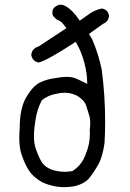

<svg xmlns="http://www.w3.org/2000/svg" viewBox="-20 -775 540 798"><path d="M109.9 -546.9Q114.3 -520.5 140.6 -515.1Q177.7 -524.4 294.4 -601.1L296.9 -597.2Q319.3 -558.1 330.8 -513.2Q342.3 -468.3 342.3 -433.6V-426.3L335.9 -429.7Q327.1 -434.6 296.9 -448.2Q280.8 -455.6 256.8 -455.6Q237.3 -455.6 212.4 -450.7Q176.8 -446.8 147 -432.6Q117.2 -418.5 89.6 -371.8Q62 -325.2 62 -244.1Q62 -244.1 62 -243.7Q60.1 -222.2 60.1 -203.1Q60.1 -159.7 69.8 -132.3Q83 -92.8 100.6 -65.9Q117.2 -39.6 155.3 -17.6Q200.2 2.9 248 2.9Q269.5 2.9 292 -1.5Q333.5 -12.7 351.1 -35.2Q369.6 -58.1 388.2 -90.8Q406.7 -122.6 414.6 -182.1Q417 -225.6 417 -268.6Q417 -377 402.8 -485.8Q389.2 -552.2 362.3 -613.3L349.6 -633.8L408.2 -675.8Q431.2 -685.5 433.1 -709Q431.2 -722.7 423.8 -730Q416.5 -737.3 403.3 -739.7Q370.6 -732.9 344.2 -712.4L311.5 -689L308.6 -692.9Q283.2 -731.9 253.4 -749Q242.2 -755.4 232.4 -755.4Q219.7 -755.4 208 -745.6Q201.2 -740.2 199.2 -733.9Q197.8 -730 197.8 -727.1Q197.8 -724.1 197.8 -722.7Q197.8 -721.7 197.8 -719Q197.8 -716.3 199.2 -712.4Q201.2 -706.5 208 -701.2Q214.4 -693.4 223.6 -690.4Q235.4 -686.5 253.4 -661.6L256.3 -658.2L140.6 -582Q131.8 -579.1 127.4 -576.2Q123 -573.2 119.6 -569.8Q116.2 -566.4 113.5 -560.5Q110.8 -554.7 109.9 -546.9ZM337.4 -337.9Q344.2 -317.9 351.1 -294.4Q355 -282.2 355 -266.1Q355 -250 353 -234.4Q353.5 -225.6 353.5 -217.3Q353.5 -176.3 337.9 -139.2Q322.8 -90.8 281.7 -64.5L280.8 -64Q263.7 -61 248 -61Q220.2 -61 193.8 -70.3Q168 -80.6 155.8 -97.9Q143.6 -115.2 128.9 -156.2Q121.1 -177.7 121.1 -208Q121.1 -238.3 127.4 -274.9Q133.3 -318.8 153.8 -358.4Q180.7 -379.9 214.8 -385.3Q231.9 -389.6 248.5 -389.6Q274.4 -389.6 298.8 -377.9Q306.6 -373.5 313 -368.4Q319.3 -363.3 322.8 -359.9Q333 -349.6 337.4 -337.9Z"/></svg>

Font: Bakudai
Style: Light
Weight: 300
Version: Version 1.48